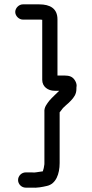

<svg xmlns="http://www.w3.org/2000/svg" viewBox="-20 -714 421 882"><path d="M85 -624H160C164 -624 169 -624 174 -623V-347C174 -316 200 -297 231 -297H252C238 -283 220 -267 207 -252C196 -237 182 -222 184 -199V35C184 39 184 43 183 46L181 58C180 62 178 67 177 72V73L163 75C150 76 141 80 127 78H98C79 78 63 94 63 113C63 132 79 148 98 148H124C150 150 175 145 196 140C237 131 254 85 254 35V-198L262 -208C273 -225 293 -237 306 -252C319 -266 331 -281 331 -305C331 -310 331 -315 332 -320C332 -329 329 -338 322 -348C312 -362 298 -367 277 -367H244V-625C244 -675 210 -694 160 -694H85C67 -694 50 -677 50 -659C50 -641 67 -624 85 -624Z"/></svg>

Font: Electronic
Style: Bd
Weight: 700
Version: Version 1.011